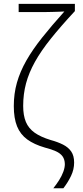

<svg xmlns="http://www.w3.org/2000/svg" viewBox="-20 -780 434 999"><path d="M365.7 65.9Q365.7 101.6 349.6 135.3Q333.5 168.9 309.6 199.7H257.3Q273.4 179.7 287.4 157.7Q301.3 135.7 309.3 114Q317.4 92.3 317.4 73.7Q316.9 49.3 305.4 33.4Q293.9 17.6 271 7.1Q248 -3.4 213.4 -12.2Q157.7 -28.3 121.8 -54.4Q85.9 -80.6 68.8 -122.6Q51.8 -164.6 51.8 -228Q51.8 -292.5 68.1 -350.1Q84.5 -407.7 117.2 -465.1Q149.9 -522.5 199.5 -584.7Q249 -647 314.9 -720.2Q303.2 -719.2 287.4 -719Q271.5 -718.8 253.9 -718Q236.3 -717.3 218.3 -717.3H77.1V-759.8H369.6V-722.2Q296.9 -644 245.4 -579.8Q193.8 -515.6 162.1 -458.7Q130.4 -401.9 115.5 -346.2Q100.6 -290.5 100.6 -229Q100.6 -179.2 114.7 -145.5Q128.9 -111.8 160.2 -89.6Q191.4 -67.4 244.1 -51.3Q280.3 -41.5 307.9 -27.6Q335.4 -13.7 350.6 8.3Q365.7 30.3 365.7 65.9Z"/></svg>

Font: Open Sans SemiCondensed Light
Style: Regular
Weight: 300
Width: 4
Designer: Monotype Design Team
Foundry: Monotype Imaging Inc.
Version: Version 3.000